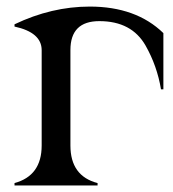

<svg xmlns="http://www.w3.org/2000/svg" viewBox="-20 -567 529 587"><path d="M24.4 0V-7.3Q107.4 -29.8 107.4 -122.1V-413.6Q107.4 -467.8 24.4 -485.8V-492.7Q137.7 -546.9 254.4 -546.9Q396 -546.9 479.5 -465.8V-293.9H472.2Q460.4 -365.2 425.3 -427.2Q382.8 -502.4 283.7 -502.4Q195.3 -502.4 195.3 -414.1V-122.1Q195.3 -28.8 278.3 -7.3V0Z"/></svg>

Font: Modern Antiqua
Style: Book
Weight: 400
Designer: Wojciech Kalinowski "wmk69" (wmk69@o2.pl)
Foundry: Wojciech Kalinowski "wmk69" (wmk69@o2.pl)
Version: Version 3.1.0; 2021-05-28